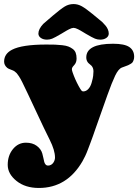

<svg xmlns="http://www.w3.org/2000/svg" viewBox="-25 -742 675 938"><path d="M273.9 -576.7Q242.2 -558.1 230 -553.2Q217.8 -548.3 204.6 -548.3Q186.5 -548.3 174.6 -556.6Q162.6 -564.9 162.6 -578.1Q162.6 -599.6 186 -625L231.9 -664.6Q271.5 -698.2 291.3 -710.2Q311 -722.2 334.5 -722.2Q355.5 -722.2 375 -711.2Q394.5 -700.2 426.8 -673.8L475.1 -633.8Q485.8 -622.6 491.2 -616.2Q496.6 -609.9 501.5 -599.4Q506.3 -588.9 506.3 -578.1Q506.3 -564.9 494.4 -556.6Q482.4 -548.3 464.4 -548.3Q451.2 -548.3 439 -553.2Q426.8 -558.1 395 -576.7Q391.1 -579.1 380.9 -585.2Q370.6 -591.3 367.2 -593.3Q363.8 -595.2 356.7 -598.9Q349.6 -602.5 344.7 -604Q339.8 -605.5 334.5 -606Q329.1 -605.5 324.2 -604Q319.3 -602.5 312.3 -598.9Q305.2 -595.2 301.8 -593.3Q298.3 -591.3 288.1 -585.2Q277.8 -579.1 273.9 -576.7ZM12.7 63.5Q12.7 17.6 38.3 -13.7Q64 -44.9 101.6 -44.9Q133.8 -44.9 154.5 -29.5Q175.3 -14.2 181.6 7.8Q184.1 16.1 186.8 29.3Q189.5 42.5 191.2 49.1Q192.9 55.7 197.5 61.3Q202.1 66.9 210 66.9Q217.8 66.9 224.6 63Q231 59.6 236.3 51.8Q243.7 40 243.7 27.8Q243.7 -7.8 217.8 -59.1Q192.9 -108.4 149.7 -201.4Q106.4 -294.4 84.5 -338.9Q75.2 -357.9 67.4 -369.6Q59.6 -381.3 56.2 -384.8Q52.7 -388.2 45.9 -393.6Q41.5 -397 28.6 -401.6Q15.6 -406.2 10.7 -410.2Q-4.9 -423.3 -4.9 -440.9Q-4.9 -479 33.7 -499Q82.5 -524.4 201.7 -524.4Q228 -524.4 243.9 -523.9Q259.8 -523.4 279.1 -521.2Q298.3 -519 309.3 -514.6Q320.3 -510.3 330.3 -502.9Q340.3 -495.6 344.7 -484.1Q349.1 -472.7 349.1 -456.5Q349.1 -438 339.8 -426.8Q338.4 -424.8 335.7 -421.9Q333 -418.9 331.8 -417.5Q330.6 -416 329.1 -413.6Q327.6 -411.1 326.9 -408.9Q326.2 -406.7 326.2 -403.8Q326.2 -398.9 329.6 -388.7Q341.3 -354.5 359.4 -321.3Q368.7 -304.7 372.6 -300Q376.5 -295.4 381.3 -295.4Q395.5 -295.4 406.2 -306.9Q417 -318.4 422.4 -336.9Q429.2 -360.8 430.2 -371.6Q431.6 -382.8 431.6 -393.6Q431.6 -409.7 422.4 -420.4Q419.9 -423.3 413.3 -428.5Q406.7 -433.6 404.3 -437Q396.5 -447.3 396.5 -461.4Q396.5 -528.3 527.3 -528.3Q583 -528.3 606.7 -512.2Q630.4 -496.1 630.4 -464.8Q630.4 -456.1 627.9 -449Q625.5 -441.9 622.6 -437.7Q619.6 -433.6 612.3 -429.4Q605 -425.3 600.8 -423.3Q596.7 -421.4 585.9 -417.7Q575.2 -414.1 570.8 -412.1Q553.7 -405.8 537.8 -372.8Q522 -339.8 499.5 -276.9L440.4 -109.9Q438 -102.5 429.7 -79.1Q421.4 -55.7 416.7 -43.7Q412.1 -31.7 405 -12.7Q397.9 6.3 391.1 20.5Q384.3 34.7 377.9 45.9Q302.2 176.3 165 176.3Q98.1 176.3 55.4 141.8Q12.7 107.4 12.7 63.5Z"/></svg>

Font: Cooper* Black
Style: Regular
Weight: 900
Designer: Owen Earl
Foundry: indestructible type*
Version: Version 0.001